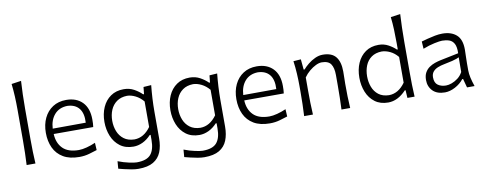

<svg xmlns="http://www.w3.org/2000/svg" viewBox="-76 -1167 4493 1773"><g transform="rotate(-10 2170.5 -280.0)"><path d="M89.8 0Q92.8 -57.6 94.2 -111.1Q95.7 -164.6 95.7 -228.5V-515.1Q95.7 -581.1 92.8 -642.1Q89.8 -703.1 83 -761.2L173.8 -774.4Q169.9 -710.9 168 -647.2Q166 -583.5 166 -515.1V-228.5Q166 -164.6 167.5 -111.1Q168.9 -57.6 172.4 0Z M583.5 11.2Q492.2 11.2 432.9 -23.9Q373.5 -59.1 344.7 -120.8Q315.9 -182.6 315.9 -261.7Q315.9 -339.4 344.7 -399.7Q373.5 -460 426.5 -494.4Q479.5 -528.8 552.7 -528.8Q648.9 -528.8 704.6 -471.7Q760.3 -414.6 760.3 -308.1Q760.3 -288.1 759.5 -271.2Q758.8 -254.4 756.3 -238.8H385.7Q389.6 -152.8 439.7 -102.8Q489.7 -52.7 589.8 -52.7Q621.6 -52.7 663.6 -63.7Q705.6 -74.7 746.6 -92.8L750.5 -23.9Q720.2 -14.2 676.8 -1.5Q633.3 11.2 583.5 11.2ZM695.3 -290.5Q700.7 -377.9 663.8 -424.1Q627 -470.2 553.7 -472.7Q477.5 -470.7 433.6 -420.7Q389.6 -370.6 385.3 -289.1Z M1101.6 213.9Q1072.8 213.9 1038.1 207.8Q1003.4 201.7 971.2 193.8Q939 186 917 180.2L922.4 110.8Q976.1 131.8 1025.9 142.1Q1075.7 152.3 1096.2 152.3Q1189.9 152.3 1227.8 107.7Q1265.6 63 1265.6 -26.9V-75.7H1257.3Q1220.7 -36.1 1178 -16.1Q1135.3 3.9 1092.3 3.9Q1017.1 3.9 966.8 -33.9Q916.5 -71.8 891.4 -133.3Q866.2 -194.8 866.2 -266.6Q866.2 -342.8 893.1 -403.3Q919.9 -463.9 970.7 -499Q1021.5 -534.2 1093.3 -534.2Q1146.5 -534.2 1189.5 -510.5Q1232.4 -486.8 1262.7 -456.5H1271L1277.8 -522.5L1350.6 -527.3Q1344.2 -466.3 1340.8 -404.3Q1337.4 -342.3 1337.4 -283.7V-31.7Q1337.4 42 1315.2 97.4Q1293 152.8 1241.5 183.3Q1189.9 213.9 1101.6 213.9ZM1111.8 -60.1Q1200.7 -61 1264.6 -149.9V-389.2Q1232.4 -427.7 1191.7 -448Q1150.9 -468.3 1113.3 -468.8Q1055.2 -467.3 1016.4 -439.5Q977.5 -411.6 958.3 -366Q939 -320.3 939 -264.6Q939 -211.4 957.3 -165.3Q975.6 -119.1 1013.9 -90.3Q1052.2 -61.5 1111.8 -60.1Z M1720.2 213.9Q1691.4 213.9 1656.7 207.8Q1622.1 201.7 1589.8 193.8Q1557.6 186 1535.6 180.2L1541 110.8Q1594.7 131.8 1644.5 142.1Q1694.3 152.3 1714.8 152.3Q1808.6 152.3 1846.4 107.7Q1884.3 63 1884.3 -26.9V-75.7H1876Q1839.4 -36.1 1796.6 -16.1Q1753.9 3.9 1710.9 3.9Q1635.7 3.9 1585.4 -33.9Q1535.2 -71.8 1510 -133.3Q1484.9 -194.8 1484.9 -266.6Q1484.9 -342.8 1511.7 -403.3Q1538.6 -463.9 1589.4 -499Q1640.1 -534.2 1711.9 -534.2Q1765.1 -534.2 1808.1 -510.5Q1851.1 -486.8 1881.3 -456.5H1889.6L1896.5 -522.5L1969.2 -527.3Q1962.9 -466.3 1959.5 -404.3Q1956.1 -342.3 1956.1 -283.7V-31.7Q1956.1 42 1933.8 97.4Q1911.6 152.8 1860.1 183.3Q1808.6 213.9 1720.2 213.9ZM1730.5 -60.1Q1819.3 -61 1883.3 -149.9V-389.2Q1851.1 -427.7 1810.3 -448Q1769.5 -468.3 1731.9 -468.8Q1673.8 -467.3 1635 -439.5Q1596.2 -411.6 1576.9 -366Q1557.6 -320.3 1557.6 -264.6Q1557.6 -211.4 1575.9 -165.3Q1594.2 -119.1 1632.6 -90.3Q1670.9 -61.5 1730.5 -60.1Z M2370.1 11.2Q2278.8 11.2 2219.5 -23.9Q2160.2 -59.1 2131.3 -120.8Q2102.5 -182.6 2102.5 -261.7Q2102.5 -339.4 2131.3 -399.7Q2160.2 -460 2213.1 -494.4Q2266.1 -528.8 2339.4 -528.8Q2435.5 -528.8 2491.2 -471.7Q2546.9 -414.6 2546.9 -308.1Q2546.9 -288.1 2546.1 -271.2Q2545.4 -254.4 2543 -238.8H2172.4Q2176.3 -152.8 2226.3 -102.8Q2276.4 -52.7 2376.5 -52.7Q2408.2 -52.7 2450.2 -63.7Q2492.2 -74.7 2533.2 -92.8L2537.1 -23.9Q2506.8 -14.2 2463.4 -1.5Q2419.9 11.2 2370.1 11.2ZM2481.9 -290.5Q2487.3 -377.9 2450.4 -424.1Q2413.6 -470.2 2340.3 -472.7Q2264.2 -470.7 2220.2 -420.7Q2176.3 -370.6 2171.9 -289.1Z M2691.9 0Q2694.8 -57.6 2696.3 -111.1Q2697.8 -164.6 2697.8 -228.5V-280.8Q2697.8 -337.4 2694.3 -397.5Q2690.9 -457.5 2682.6 -516.6L2752.9 -521.5L2762.2 -423.8H2771Q2790.5 -446.8 2820.6 -471.2Q2850.6 -495.6 2886.5 -512.2Q2922.4 -528.8 2958.5 -528.8Q3043 -528.8 3081.1 -481.2Q3119.1 -433.6 3119.1 -343.3Q3119.1 -310.1 3118.2 -280.8Q3117.2 -251.5 3117.2 -228.5Q3117.2 -164.6 3118.4 -111.1Q3119.6 -57.6 3123.5 0H3042Q3044.4 -57.6 3045.7 -110.8Q3046.9 -164.1 3046.9 -226.1V-322.3Q3046.9 -390.6 3022.9 -425.8Q2999 -460.9 2937 -460.9Q2912.1 -460.9 2881.3 -446Q2850.6 -431.2 2820.6 -406Q2790.5 -380.9 2768.6 -349.1V-226.1Q2768.6 -164.1 2769.8 -110.8Q2771 -57.6 2774.4 0Z M3479.5 11.2Q3405.3 11.2 3355.2 -26.4Q3305.2 -64 3280.3 -125.7Q3255.4 -187.5 3255.4 -259.8Q3255.4 -336.9 3282.2 -397.7Q3309.1 -458.5 3359.6 -493.7Q3410.2 -528.8 3481.4 -528.8Q3532.2 -528.8 3573.2 -506.3Q3614.3 -483.9 3642.6 -456.5H3650.4V-515.1Q3650.4 -581.1 3647.9 -642.1Q3645.5 -703.1 3638.7 -761.2L3729 -774.4Q3725.6 -710.9 3723.6 -647.2Q3721.7 -583.5 3721.7 -515.1V-228.5Q3721.7 -164.6 3722.9 -111.1Q3724.1 -57.6 3727.5 0H3660.2L3655.8 -72.8H3648.4Q3569.8 11.2 3479.5 11.2ZM3498 -54.2Q3586.9 -55.2 3650.4 -144.5V-385.7Q3618.2 -424.8 3577.9 -443.8Q3537.6 -462.9 3500 -463.4Q3441.9 -461.9 3403.6 -434.6Q3365.2 -407.2 3346.7 -361.6Q3328.1 -315.9 3328.1 -259.8Q3328.1 -206.5 3345.7 -160.2Q3363.3 -113.8 3400.9 -84.7Q3438.5 -55.7 3498 -54.2Z M4011.2 10.3Q3937.5 10.3 3897.7 -30Q3857.9 -70.3 3857.9 -132.3Q3857.9 -174.3 3873.5 -202.1Q3889.2 -230 3914.1 -247.3Q3939 -264.6 3967.5 -274.4Q3996.1 -284.2 4022 -289.6L4193.4 -324.7Q4195.3 -384.3 4179 -414.3Q4162.6 -444.3 4133.3 -454.6Q4104 -464.8 4066.9 -464.8Q4045.4 -464.8 3993.9 -454.1Q3942.4 -443.4 3885.7 -420.9L3881.3 -489.7Q3905.3 -496.6 3939.5 -505.6Q3973.6 -514.6 4010.5 -521.7Q4047.4 -528.8 4080.1 -528.8Q4163.1 -528.8 4211.7 -486.1Q4260.3 -443.4 4260.3 -348.1Q4260.3 -325.2 4258.8 -289.6Q4257.3 -253.9 4257.3 -220.2V-153.8Q4257.3 -120.1 4266.1 -82Q4274.9 -43.9 4290 0H4219.2L4196.8 -83H4189Q4157.2 -42 4107.7 -15.9Q4058.1 10.3 4011.2 10.3ZM4032.7 -50.8Q4056.2 -50.8 4086.2 -61.5Q4116.2 -72.3 4144.5 -94Q4172.9 -115.7 4190.9 -149.4L4191.9 -287.1Q4183.1 -282.7 4168.7 -277.1Q4154.3 -271.5 4126.5 -264.4Q4098.6 -257.3 4048.8 -247.6Q4016.1 -241.7 3988 -230.2Q3960 -218.8 3942.9 -198.5Q3925.8 -178.2 3925.8 -145.5Q3925.8 -94.2 3956.3 -72.5Q3986.8 -50.8 4032.7 -50.8Z"/></g></svg>

Font: Pinar-DS1-FD Regular
Style: Regular
Weight: 400
Designer: Amin Abedi
Version: Version 3.000